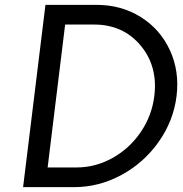

<svg xmlns="http://www.w3.org/2000/svg" viewBox="-20 -770 751 790"><path d="M75 0 167 -750H377Q479 -750 559 -700Q639 -650 679 -563.5Q719 -477 706.5 -375Q694 -273 633 -186.5Q572 -100 479.5 -50Q387 0 285 0ZM176 -81H295Q373 -81 443 -120Q513 -159 559 -226.5Q605 -294 615 -375Q630 -498 558 -583.5Q486 -669 367 -669H248Z"/></svg>

Font: Orkney
Style: Italic
Weight: 400
Italic angle: -7°
Designer: Samuel Oakes and Alfredo Marco Pradil
Foundry: Alfredo Marco Pradil
Version: 1.0; ttfautohint (v1.5)